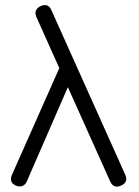

<svg xmlns="http://www.w3.org/2000/svg" viewBox="-20 -719 534 740"><path d="M120 -654Q114 -668 118.8 -678.8Q123.5 -689.5 137 -695.5Q151 -702 161.8 -697.8Q172.5 -693.5 178.5 -679L463 -45Q475.5 -15.5 446 -3.5Q417.5 9 404.5 -20ZM251.5 -406 83 -19Q77.5 -6.5 66.2 -2.2Q55 2 41.5 -3.5Q13.5 -16 26 -45L221 -484.5Z"/></svg>

Font: Jura Light Medium
Style: Regular
Weight: 500
Version: Version 5.106